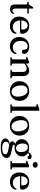

<svg xmlns="http://www.w3.org/2000/svg" viewBox="1912 -2690 1022 4886"><g transform="rotate(90 2423.0 -247.0)"><path d="M70.5 -428.5 43.5 -435Q31 -438.5 26.5 -443Q22 -447.5 22 -453.5Q22 -461 27.2 -465Q32.5 -469 42 -469H74Q87 -469 95 -473.2Q103 -477.5 109.5 -488.5L150 -562Q157.5 -573 164.8 -578.2Q172 -583.5 180 -583.5Q188.5 -583.5 193.2 -578.2Q198 -573 198 -563V-123Q198 -88.5 212.2 -70.5Q226.5 -52.5 252 -52.5Q270 -52.5 280 -58.5Q290 -64.5 296 -72.5Q302 -80.5 307.2 -86.8Q312.5 -93 320 -94Q326 -94 329.5 -90Q333 -86 333 -77Q332.5 -55 317.2 -35.5Q302 -16 274.8 -3.8Q247.5 8.5 213 8.5Q157.5 8.5 125.2 -20Q93 -48.5 93 -106.5V-400Q93 -412 88 -418.2Q83 -424.5 70.5 -428.5ZM151 -430.5V-469H308Q318 -469 323.5 -465.2Q329 -461.5 329 -454Q329 -444 318.5 -437.2Q308 -430.5 286 -430.5Z M841 -291.5Q841 -269 827.8 -257.2Q814.5 -245.5 789 -245.5H469.5V-277H709.5Q733.5 -277 733.5 -298.5Q733.5 -365.5 704.8 -403Q676 -440.5 628 -440.5Q590 -440.5 561 -419Q532 -397.5 515.8 -357.8Q499.5 -318 499.5 -264Q499.5 -164.5 547.2 -113Q595 -61.5 672 -61.5Q721.5 -61.5 757.8 -84Q794 -106.5 809 -143.5Q815 -151.5 819.2 -154.8Q823.5 -158 828.5 -158Q835.5 -158 838.5 -152.2Q841.5 -146.5 841 -138.5Q838 -97 811.2 -63Q784.5 -29 740 -8.8Q695.5 11.5 639 11.5Q569 11.5 515.5 -17.8Q462 -47 432.2 -100.5Q402.5 -154 402.5 -225.5Q402.5 -298.5 431.5 -355.8Q460.5 -413 514.2 -446.2Q568 -479.5 641.5 -479.5Q702.5 -479.5 747.5 -455.5Q792.5 -431.5 816.8 -389.2Q841 -347 841 -291.5Z M1352 -349.5Q1352 -326 1336.5 -310.2Q1321 -294.5 1295.5 -294.5Q1270.5 -294.5 1256.8 -308.8Q1243 -323 1243 -346.5V-362.5Q1243 -397.5 1218.5 -419Q1194 -440.5 1151.5 -440.5Q1113 -440.5 1083.2 -418.8Q1053.5 -397 1036.5 -357.2Q1019.5 -317.5 1019.5 -264Q1019.5 -199 1041.5 -153.8Q1063.5 -108.5 1102.5 -85Q1141.5 -61.5 1191 -61.5Q1238.5 -61.5 1273.2 -83.5Q1308 -105.5 1323 -142Q1329.5 -150 1333.5 -153Q1337.5 -156 1343 -156Q1349.5 -156 1352.5 -150.5Q1355.5 -145 1355 -137.5Q1351.5 -96 1325.5 -62.2Q1299.5 -28.5 1256.2 -8.5Q1213 11.5 1158 11.5Q1088 11.5 1034.8 -17.8Q981.5 -47 951.8 -100.2Q922 -153.5 922 -225.5Q922 -297 952.2 -354.5Q982.5 -412 1037.5 -445.8Q1092.5 -479.5 1166.5 -479.5Q1223.5 -479.5 1265.2 -461.5Q1307 -443.5 1329.5 -414Q1352 -384.5 1352 -349.5Z M1597 -450V-68Q1597 -54.5 1602 -48Q1607 -41.5 1616.5 -38.5L1639 -33.5Q1654.5 -28.5 1654.5 -17Q1654.5 0 1632 0H1453Q1442 0 1436.8 -4.5Q1431.5 -9 1431.5 -16Q1431.5 -22.5 1435.5 -26.8Q1439.5 -31 1448 -33.5L1472 -38.5Q1482 -41.5 1487 -48Q1492 -54.5 1492 -67.5V-379.5Q1492 -391 1488.2 -395.8Q1484.5 -400.5 1476 -401.5L1442 -403Q1433.5 -404.5 1430 -408Q1426.5 -411.5 1426.5 -417Q1426.5 -423.5 1430.5 -427.5Q1434.5 -431.5 1445.5 -435.5L1529.5 -465Q1545 -470.5 1554.5 -473Q1564 -475.5 1572 -475.5Q1584.5 -475.5 1590.8 -468.8Q1597 -462 1597 -450ZM1583 -344 1563.5 -363.5 1585.5 -382.5Q1645 -436 1689.8 -457.8Q1734.5 -479.5 1775.5 -479.5Q1838.5 -479.5 1877 -439.8Q1915.5 -400 1915.5 -332V-70Q1915.5 -55.5 1921.2 -48.2Q1927 -41 1937 -38.5L1958.5 -33.5Q1967 -31 1971 -26.8Q1975 -22.5 1975 -16Q1975 -9 1969.8 -4.5Q1964.5 0 1953 0H1774Q1751.5 0 1751.5 -17Q1751.5 -28.5 1766.5 -33.5L1790 -38.5Q1801 -41.5 1805.8 -48.8Q1810.5 -56 1810.5 -70V-316Q1810.5 -366 1785.8 -391Q1761 -416 1720 -416Q1695 -416 1666 -403.2Q1637 -390.5 1604.5 -362.5Z M2298.5 -479Q2371.5 -479 2427.5 -447.8Q2483.5 -416.5 2515 -361Q2546.5 -305.5 2546.5 -233Q2546.5 -163 2514.5 -107.5Q2482.5 -52 2426 -20.2Q2369.5 11.5 2295 11.5Q2221.5 11.5 2165.8 -20Q2110 -51.5 2078.2 -107Q2046.5 -162.5 2046.5 -234.5Q2046.5 -305.5 2078.5 -360.5Q2110.5 -415.5 2167.2 -447.2Q2224 -479 2298.5 -479ZM2333 -30.5Q2374.5 -36.5 2400.8 -64.8Q2427 -93 2435.8 -140.8Q2444.5 -188.5 2434 -253Q2423 -318.5 2398.2 -361.5Q2373.5 -404.5 2338 -423.8Q2302.5 -443 2260 -437Q2218.5 -431 2192.2 -402.8Q2166 -374.5 2157.2 -326.8Q2148.5 -279 2159.5 -214Q2170 -149 2195 -106Q2220 -63 2255.2 -43.8Q2290.5 -24.5 2333 -30.5Z M2797.5 -712V-68Q2797.5 -54.5 2802.5 -47.8Q2807.5 -41 2817.5 -38.5L2840 -33.5Q2849 -31 2853.2 -26.8Q2857.5 -22.5 2857.5 -16Q2857.5 -9 2852 -4.5Q2846.5 0 2835 0H2654Q2643 0 2637.5 -4.5Q2632 -9 2632 -16Q2632 -22.5 2636.2 -26.8Q2640.5 -31 2649 -33.5L2673 -38.5Q2682.5 -41.5 2687.5 -48Q2692.5 -54.5 2692.5 -67.5V-641.5Q2692.5 -653 2688.8 -658Q2685 -663 2676.5 -663.5L2642.5 -665Q2634 -666.5 2630.5 -670Q2627 -673.5 2627 -679Q2627 -685.5 2631.2 -689.8Q2635.5 -694 2646.5 -697.5L2730 -727Q2746 -733 2755.5 -735.2Q2765 -737.5 2772 -737.5Q2785 -737.5 2791.2 -730.8Q2797.5 -724 2797.5 -712Z M3182.5 -479Q3255.5 -479 3311.5 -447.8Q3367.5 -416.5 3399 -361Q3430.5 -305.5 3430.5 -233Q3430.5 -163 3398.5 -107.5Q3366.5 -52 3310 -20.2Q3253.5 11.5 3179 11.5Q3105.5 11.5 3049.8 -20Q2994 -51.5 2962.2 -107Q2930.5 -162.5 2930.5 -234.5Q2930.5 -305.5 2962.5 -360.5Q2994.5 -415.5 3051.2 -447.2Q3108 -479 3182.5 -479ZM3217 -30.5Q3258.5 -36.5 3284.8 -64.8Q3311 -93 3319.8 -140.8Q3328.5 -188.5 3318 -253Q3307 -318.5 3282.2 -361.5Q3257.5 -404.5 3222 -423.8Q3186.5 -443 3144 -437Q3102.5 -431 3076.2 -402.8Q3050 -374.5 3041.2 -326.8Q3032.5 -279 3043.5 -214Q3054 -149 3079 -106Q3104 -63 3139.2 -43.8Q3174.5 -24.5 3217 -30.5Z M3812.5 -31.5Q3742 -43 3710.2 -52.2Q3678.5 -61.5 3670.2 -70Q3662 -78.5 3662 -87Q3662 -97 3669.5 -105.5Q3677 -114 3695.5 -122.5L3682.5 -129.5Q3642 -123 3619 -110.2Q3596 -97.5 3586.5 -81.5Q3577 -65.5 3577 -47.5Q3577 -26 3590.8 -9.8Q3604.5 6.5 3642.5 19.8Q3680.5 33 3754.5 45Q3815 55 3848.2 67Q3881.5 79 3894.5 93.5Q3907.5 108 3907.5 127Q3907.5 152 3891.2 170.2Q3875 188.5 3841.5 198.2Q3808 208 3755 208Q3662.5 208 3624 180.2Q3585.5 152.5 3585.5 108Q3585.5 78 3613.8 54.2Q3642 30.5 3696.5 23.5L3686.5 9Q3584 21.5 3543.8 54.8Q3503.5 88 3503.5 129Q3503.5 162 3526.8 188.2Q3550 214.5 3601.8 229.8Q3653.5 245 3738.5 245Q3865 245 3932.8 204Q4000.5 163 4000.5 99Q4000.5 64.5 3983 39.2Q3965.5 14 3924.2 -3.5Q3883 -21 3812.5 -31.5ZM3835 -427.5 3861.5 -422Q3880.5 -457 3893 -468.5Q3905.5 -480 3920 -480Q3932.5 -480 3939.8 -473.2Q3947 -466.5 3953 -458Q3959 -449.5 3966.8 -442.8Q3974.5 -436 3988 -436Q4006.5 -436 4017.5 -449.5Q4028.5 -463 4028.5 -485.5Q4028.5 -511.5 4010.8 -527Q3993 -542.5 3964.5 -542.5Q3932 -542.5 3902.5 -521.2Q3873 -500 3851.5 -457.5ZM3960 -299Q3960 -350 3933.2 -390.5Q3906.5 -431 3858.5 -454.5Q3810.5 -478 3745.5 -478Q3680 -478 3629.2 -454Q3578.5 -430 3550 -386.8Q3521.5 -343.5 3521.5 -286Q3521.5 -236 3548.2 -195.2Q3575 -154.5 3623.2 -130.8Q3671.5 -107 3736 -107Q3802 -107 3852.5 -131.2Q3903 -155.5 3931.5 -198.8Q3960 -242 3960 -299ZM3726.5 -443.5Q3778.5 -445 3811.2 -404.2Q3844 -363.5 3849 -291.5Q3854 -222.5 3829.2 -184Q3804.5 -145.5 3754.5 -143.5Q3720.5 -142.5 3694 -160.2Q3667.5 -178 3651.8 -212.8Q3636 -247.5 3632 -295Q3629 -341.5 3638.8 -374Q3648.5 -406.5 3671 -424.2Q3693.5 -442 3726.5 -443.5Z M4238 -450V-68Q4238 -54.5 4243 -47.8Q4248 -41 4258 -38.5L4280.5 -33.5Q4289.5 -31 4293.8 -26.8Q4298 -22.5 4298 -16Q4298 -9 4292.5 -4.5Q4287 0 4275.5 0H4094.5Q4083 0 4077.8 -4.5Q4072.5 -9 4072.5 -16Q4072.5 -22.5 4076.5 -26.8Q4080.5 -31 4089 -33.5L4113 -38.5Q4123 -41.5 4128 -48Q4133 -54.5 4133 -67.5V-379.5Q4133 -391 4129.2 -395.8Q4125.5 -400.5 4117 -401.5L4083 -403Q4074.5 -404.5 4071 -408Q4067.5 -411.5 4067.5 -417Q4067.5 -423.5 4071.5 -427.5Q4075.5 -431.5 4086.5 -435.5L4170.5 -465Q4186.5 -470.5 4196 -473Q4205.5 -475.5 4212.5 -475.5Q4225.5 -475.5 4231.8 -468.8Q4238 -462 4238 -450ZM4174.5 -568Q4142.5 -568 4122.5 -586Q4102.5 -604 4102.5 -632Q4102.5 -660 4122.5 -677.5Q4142.5 -695 4174.5 -695Q4207 -695 4227.2 -677.2Q4247.5 -659.5 4247.5 -632Q4247.5 -604 4227.2 -586Q4207 -568 4174.5 -568Z M4806.5 -291.5Q4806.5 -269 4793.2 -257.2Q4780 -245.5 4754.5 -245.5H4435V-277H4675Q4699 -277 4699 -298.5Q4699 -365.5 4670.2 -403Q4641.5 -440.5 4593.5 -440.5Q4555.5 -440.5 4526.5 -419Q4497.5 -397.5 4481.2 -357.8Q4465 -318 4465 -264Q4465 -164.5 4512.8 -113Q4560.5 -61.5 4637.5 -61.5Q4687 -61.5 4723.2 -84Q4759.5 -106.5 4774.5 -143.5Q4780.5 -151.5 4784.8 -154.8Q4789 -158 4794 -158Q4801 -158 4804 -152.2Q4807 -146.5 4806.5 -138.5Q4803.5 -97 4776.8 -63Q4750 -29 4705.5 -8.8Q4661 11.5 4604.5 11.5Q4534.5 11.5 4481 -17.8Q4427.5 -47 4397.8 -100.5Q4368 -154 4368 -225.5Q4368 -298.5 4397 -355.8Q4426 -413 4479.8 -446.2Q4533.5 -479.5 4607 -479.5Q4668 -479.5 4713 -455.5Q4758 -431.5 4782.2 -389.2Q4806.5 -347 4806.5 -291.5Z"/></g></svg>

Font: Fraunces 17pt
Style: Regular
Weight: 400
Version: Version 1.000;[b76b70a41]